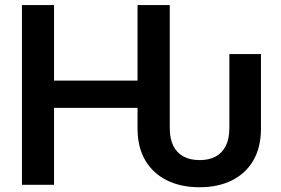

<svg xmlns="http://www.w3.org/2000/svg" viewBox="-20 -748 1139 777"><path d="M787.6 9.8Q711.9 9.8 655.3 -18.3Q598.6 -46.4 567.6 -99.6Q536.6 -152.8 536.6 -227.5V-311.5H198.7V0H68.8V-727.5H198.7V-421.9H536.6V-727.5H667V-230Q667 -187 681.2 -158.2Q695.3 -129.4 722.4 -114.7Q749.5 -100.1 788.1 -100.1Q826.2 -100.1 853 -114.7Q879.9 -129.4 894 -158.2Q908.2 -187 908.2 -230V-529.3H1036.1V-227.5Q1036.1 -152.3 1005.4 -99.1Q974.6 -45.9 918.7 -18.1Q862.8 9.8 787.6 9.8Z"/></svg>

Font: Inter 20pt SemiBold
Style: Regular
Weight: 600
Version: Version 4.001;git-66647c0bb